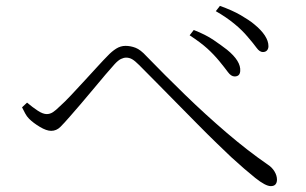

<svg xmlns="http://www.w3.org/2000/svg" viewBox="-20 -711 1040 653"><path d="M874 -534Q863 -534 852.5 -548.5Q842 -563 823 -585Q804 -608 776.5 -630.5Q749 -653 714 -673L728 -691Q770 -676 798.5 -659.5Q827 -643 844 -629Q893 -589 893 -554Q893 -545 888 -539.5Q883 -534 874 -534ZM778 -451Q766 -451 755 -466Q744 -481 726 -503Q707 -526 685 -546Q663 -566 625 -591L639 -609Q680 -593 707 -574.5Q734 -556 752 -542Q800 -503 797 -469Q796 -459 791 -455Q786 -451 778 -451ZM901 -78Q883 -78 848 -106Q813 -134 766 -177Q747 -195 717 -224Q687 -253 652 -288.5Q617 -324 580.5 -361Q544 -398 511 -431.5Q478 -465 453 -490Q439 -504 429.5 -509.5Q420 -515 409 -515Q401 -515 391.5 -510.5Q382 -506 370 -493Q358 -480 338.5 -457Q319 -434 297 -407.5Q275 -381 254 -356.5Q233 -332 218 -315Q199 -293 185.5 -279.5Q172 -266 154 -266Q138 -266 115.5 -279.5Q93 -293 79 -307Q71 -315 65.5 -325.5Q60 -336 55 -346L72 -362Q91 -346 108.5 -334.5Q126 -323 139 -323Q150 -323 160 -329.5Q170 -336 183 -349Q200 -364 222 -387.5Q244 -411 267.5 -436.5Q291 -462 312 -485Q333 -508 346 -521Q360 -536 375 -545.5Q390 -555 407 -555Q424 -555 441 -548.5Q458 -542 478 -520Q539 -457 609 -389Q679 -321 751.5 -259Q824 -197 891 -151Q905 -142 913.5 -128Q922 -114 922 -100Q922 -90 917 -84Q912 -78 901 -78Z"/></svg>

Font: Noto Serif SC ExtraLight
Style: Regular
Weight: 200
Designer: Ryoko NISHIZUKA 西塚涼子 (kana & ideographs); Frank Grießhammer (Latin, Greek & Cyrillic); Wenlong ZHANG 张文龙 (bopomofo); San
Foundry: Adobe
Version: Version 2.002-H1;hotconv 1.1.0;makeotfexe 2.6.0